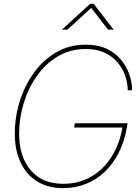

<svg xmlns="http://www.w3.org/2000/svg" viewBox="-20 -970 730 1000"><path d="M308.6 9.8Q229.5 9.8 173.1 -25.4Q116.7 -60.5 86.9 -124.5Q57.1 -188.5 57.1 -274.4Q57.1 -358.9 82.5 -441.2Q107.9 -523.4 156 -590.3Q204.1 -657.2 272.5 -697.3Q340.8 -737.3 427.2 -737.3Q491.2 -737.3 536.9 -715.3Q582.5 -693.4 611.3 -657.7Q640.1 -622.1 654.1 -580.6Q668 -539.1 668 -500H645.5Q645 -537.1 632.1 -575Q619.1 -612.8 592.5 -644.5Q565.9 -676.3 524.7 -695.6Q483.4 -714.8 426.8 -714.8Q345.7 -714.8 281.2 -676.5Q216.8 -638.2 171.9 -574.2Q127 -510.3 103.3 -432.1Q79.6 -354 79.6 -274.4Q79.6 -155.3 139.4 -84Q199.2 -12.7 309.6 -12.7Q389.2 -12.7 453.6 -49.3Q518.1 -85.9 560.8 -153.1Q603.5 -220.2 618.7 -311.5L627.9 -305.7H366.2L370.1 -328.1H644.5L640.6 -305.7Q628.4 -233.9 599.1 -175.8Q569.8 -117.7 526.6 -76.2Q483.4 -34.7 428.2 -12.5Q373 9.8 308.6 9.8ZM331.1 -815.4H302.7L303.2 -816.4L449.7 -950.2H467.8L571.3 -816.4L570.8 -815.4H542.5L455.1 -929.2Z"/></svg>

Font: Inter 28pt Thin
Style: Italic
Weight: 250
Italic angle: -9.3988°
Designer: Rasmus Andersson
Foundry: rsms
Version: Version 4.001;git-66647c0bb